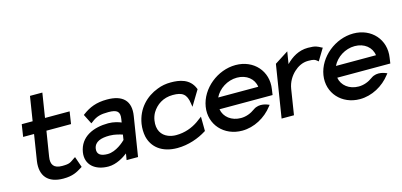

<svg xmlns="http://www.w3.org/2000/svg" viewBox="-60 -1007 2917 1394"><g transform="rotate(-15 1398.5 -310.5)"><path d="M75 -357H157L126 -161C111 -52 165 11 280 11C351 11 384 -9 421 -32L429 -37L401 -118L390 -111C357 -89 353 -80 295 -80C233 -80 210 -110 220 -170L250 -357H435L449 -449H264L293 -632H200L171 -449H89Z M465 -137C451 -46 518 11 619 11C679 11 735 -25 765 -48L757 0H843L890 -296C908 -407 850 -462 733 -462C651 -462 599 -439 550 -403L542 -397L579 -324L590 -332C629 -363 661 -371 719 -371C784 -371 806 -353 797 -298L793 -273C774 -281 738 -293 697 -293C586 -293 483 -250 465 -137ZM562 -138C570 -189 619 -204 683 -204C724 -204 763 -191 779 -186L773 -147C761 -135 700 -78 636 -78C583 -78 556 -97 562 -138Z M930 -226C925 -193 926 -160 932 -131C951 -48 1020 11 1137 11C1220 11 1299 -18 1356 -54L1361 -57L1360 -165L1318 -134C1274 -104 1218 -82 1152 -82C1130 -82 1111 -86 1093 -93C1045 -112 1016 -157 1027 -226C1030 -246 1037 -266 1047 -283C1077 -332 1129 -370 1203 -370C1274 -370 1305 -349 1315 -276L1319 -250L1388 -364L1386 -369C1354 -450 1276 -462 1212 -462C1176 -462 1142 -456 1110 -443C1022 -410 948 -337 930 -226Z M1412 -226C1391 -95 1488 11 1624 11C1714 11 1801 -37 1856 -109L1864 -119L1854 -123C1853 -123 1793 -152 1745 -117C1714 -94 1677 -80 1639 -80C1568 -80 1514 -122 1504 -182H1903L1909 -224C1930 -356 1835 -462 1699 -462C1563 -462 1433 -357 1412 -226ZM1517 -267C1546 -327 1613 -371 1685 -371C1757 -371 1810 -328 1818 -267Z M1922 0H2015L2045 -190C2053 -241 2079 -281 2109 -309C2136 -334 2172 -355 2216 -355C2260 -355 2267 -350 2282 -338L2290 -331L2344 -420L2335 -424C2310 -437 2298 -447 2239 -447C2170 -447 2116 -413 2073 -369L2088 -461L1985 -395Z M2297 -226C2276 -95 2373 11 2509 11C2599 11 2686 -37 2741 -109L2749 -119L2739 -123C2738 -123 2678 -152 2630 -117C2599 -94 2562 -80 2524 -80C2453 -80 2399 -122 2389 -182H2788L2794 -224C2815 -356 2720 -462 2584 -462C2448 -462 2318 -357 2297 -226ZM2402 -267C2431 -327 2498 -371 2570 -371C2642 -371 2695 -328 2703 -267Z"/></g></svg>

Font: Charger Pro
Style: ExBdObl
Weight: 400
Designer: Jasper
Foundry: Cannot Into Space Fonts
Version: Version 1.09